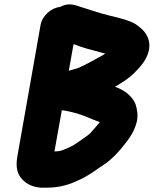

<svg xmlns="http://www.w3.org/2000/svg" viewBox="-20 -780 709 885"><path d="M297 -454 319 -576H321C330 -573 340 -569 351 -565L383 -555C403 -549 430 -543 450 -537L465 -533L456 -527L431 -513C402 -498 371 -479 339 -466C325 -461 312 -459 297 -454ZM265 -272 279 -270C290 -268 306 -265 316 -262L335 -257C373 -246 405 -229 440 -217C426 -200 412 -184 397 -167L388 -159C383 -155 376 -150 366 -143C345 -128 320 -109 295 -99C281 -93 262 -83 245 -83C241 -82 236 -82 231 -82ZM167 -665 60 -59C54 -23 56 4 68 27C86 60 128 88 184 85H198C252 85 301 71 341 51C387 32 432 -4 473 -31C492 -45 518 -71 535 -91C565 -128 596 -162 610 -217C618 -247 612 -276 605 -299C590 -337 554 -365 510 -380C526 -389 544 -401 558 -410C587 -430 610 -453 632 -480C665 -520 681 -572 657 -616C644 -640 627 -653 606 -668C575 -687 531 -697 489 -707C435 -720 386 -738 334 -754C308 -762 286 -763 257 -748C216 -744 175 -708 167 -665Z"/></svg>

Font: Blanket
Style: BlkObl
Weight: 900
Foundry: Cannot Into Space Fonts
Version: Version 0.9